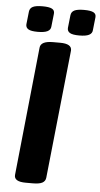

<svg xmlns="http://www.w3.org/2000/svg" viewBox="-59 -910 496 949"><g transform="rotate(5 189.0 -436.0)"><path d="M106 2Q47 2 50 -32L116 -669Q119 -702 180 -702H215Q274 -702 272 -668L205 -31Q203 -14 188 -6Q173 2 141 2ZM306 -746Q273 -746 259.5 -754Q246 -762 247 -778L254 -842Q256 -859 271 -866.5Q286 -874 319 -874Q352 -874 366 -866.5Q380 -859 378 -842L371 -778Q370 -762 354.5 -754Q339 -746 306 -746ZM100 -746Q67 -746 53.5 -754Q40 -762 41 -778L48 -842Q50 -859 65 -866.5Q80 -874 113 -874Q146 -874 160 -866.5Q174 -859 172 -842L165 -778Q164 -762 148.5 -754Q133 -746 100 -746Z"/></g></svg>

Font: Asap Semi Expanded Semi Expanded Regular
Style: Bold Italic
Weight: 700
Width: 6
Italic angle: -6°
Designer: Pablo Cosgaya
Foundry: Omnibus-Type
Version: Version 3.001; ttfautohint (v1.8.4.7-5d5b)